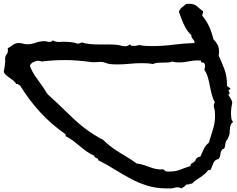

<svg xmlns="http://www.w3.org/2000/svg" viewBox="-220 -940 1274 1033"><g transform="rotate(90 416.5 -423.0)"><path d="M913.1 -681.6Q913.1 -626 898.4 -579.1Q883.8 -532.2 860.8 -489.3Q837.9 -446.3 811.5 -404.3Q785.2 -362.3 761.7 -315.4Q755.9 -315.4 753.4 -312.5Q751 -309.6 749.5 -305.2Q748 -300.8 745.6 -297.4Q743.2 -293.9 737.3 -293.9Q728.5 -272.5 714.8 -253.4Q701.2 -234.4 686 -216.3Q670.9 -198.2 656.7 -179.7Q642.6 -161.1 631.8 -139.6H622.1Q569.3 -63.5 503.4 -2.9Q437.5 57.6 359.4 105.5Q357.4 111.3 353.5 115.2Q349.6 119.1 351.6 126Q340.8 131.8 333.5 141.1Q326.2 150.4 319.3 160.2Q312.5 169.9 305.2 179.2Q297.9 188.5 286.1 193.4Q271.5 190.4 258.3 188.5Q245.1 186.5 231.4 185.5Q225.6 185.5 219.7 186Q213.9 186.5 209 185.5Q198.2 183.6 190.9 177.2Q183.6 170.9 169.9 170.9Q163.1 170.9 159.2 171.9Q151.4 158.2 141.1 144Q130.9 129.9 130.9 113.3Q130.9 100.6 134.3 89.8Q137.7 79.1 137.7 67.4Q137.7 43.9 129.4 21.5Q121.1 -1 121.1 -24.4Q121.1 -32.2 123 -39.6Q125 -46.9 125 -54.7Q125 -63.5 117.2 -70.3Q118.2 -75.2 121.1 -80.1Q124 -85 124 -90.8Q126 -98.6 125 -107.9Q124 -117.2 124 -125Q124 -145.5 126 -166Q127.9 -186.5 134.8 -206.1Q133.8 -211.9 131.8 -216.8L127.9 -226.6Q134.8 -247.1 136.7 -272.5Q138.7 -297.9 138.7 -323.2V-375Q138.7 -400.4 141.6 -422.9Q143.6 -432.6 146 -441.9Q148.4 -451.2 148.4 -460Q148.4 -467.8 145.5 -474.1Q142.6 -480.5 137.7 -486.3Q144.5 -488.3 145.5 -494.6Q146.5 -501 146.5 -505.9Q146.5 -519.5 141.6 -536.1Q145.5 -552.7 146.5 -569.8Q147.5 -586.9 147.5 -603.5Q147.5 -662.1 140.1 -718.8Q132.8 -775.4 130.9 -833H127.9Q121.1 -833 117.2 -830.1Q113.3 -827.1 109.4 -823.7Q105.5 -820.3 100.6 -817.9Q95.7 -815.4 88.9 -816.4Q77.1 -802.7 62 -793Q46.9 -783.2 30.3 -775.4Q13.7 -767.6 -3.9 -761.2Q-21.5 -754.9 -37.1 -749Q-50.8 -753.9 -60.5 -765.1Q-70.3 -776.4 -79.1 -788.1Q-80.1 -792 -80.1 -795.9V-803.7Q-80.1 -831.1 -67.4 -845.2Q-54.7 -859.4 -40 -878.9H-35.2Q-30.3 -878.9 -26.9 -877Q-23.4 -875 -18.6 -875H-15.6Q12.7 -898.4 44.4 -912.6Q76.2 -926.8 110.4 -934.6Q125 -949.2 140.1 -957Q155.3 -964.8 175.8 -964.8Q180.7 -964.8 187 -964.4Q193.4 -963.9 198.2 -962.9Q238.3 -981.4 273.9 -994.6Q309.6 -1007.8 356.4 -1007.8Q362.3 -1007.8 364.7 -1010.7Q367.2 -1013.7 369.1 -1017.1Q371.1 -1020.5 373 -1023.4Q375 -1026.4 379.9 -1026.4Q379.9 -1024.4 380.9 -1020.5Q381.8 -1016.6 385.7 -1016.6Q389.6 -1016.6 393.1 -1019Q396.5 -1021.5 401.4 -1021.5Q406.2 -1021.5 408.2 -1014.6Q418.9 -1021.5 428.7 -1027.3Q438.5 -1033.2 450.2 -1036.1Q464.8 -1033.2 480 -1031.2Q495.1 -1029.3 510.7 -1029.3Q522.5 -1029.3 534.2 -1030.8Q545.9 -1032.2 554.7 -1040Q558.6 -1041 558.6 -1036.1Q567.4 -1028.3 577.1 -1025.9Q586.9 -1023.4 597.7 -1022.9Q608.4 -1022.5 619.1 -1021.5Q629.9 -1020.5 638.7 -1014.6Q646.5 -1012.7 651.4 -1008.3Q656.2 -1003.9 664.1 -1001Q669.9 -999 680.2 -998Q690.4 -997.1 695.3 -994.1Q700.2 -992.2 700.7 -987.8Q701.2 -983.4 706.1 -980.5Q714.8 -973.6 729.5 -972.2Q744.1 -970.7 754.9 -962.9Q758.8 -941.4 776.4 -934.6Q793.9 -927.7 810.5 -920.9Q816.4 -915 814.5 -907.2Q826.2 -898.4 835.4 -887.7Q844.7 -877 853 -864.7Q861.3 -852.5 869.1 -840.8Q877 -829.1 887.7 -819.3Q886.7 -810.5 890.1 -805.7Q893.6 -800.8 891.6 -791Q903.3 -780.3 913.1 -762.7Q907.2 -753.9 907.2 -743.2Q907.2 -733.4 910.2 -723.6Q913.1 -713.9 913.1 -704.1ZM822.3 -703.1Q822.3 -731.4 811.5 -758.3Q800.8 -785.2 793 -811.5Q780.3 -811.5 776.9 -820.8Q773.4 -830.1 764.6 -836.9Q746.1 -840.8 741.2 -865.2Q721.7 -873 701.2 -882.8Q680.7 -892.6 667 -910.2Q631.8 -920.9 596.2 -932.1Q560.5 -943.4 523.4 -943.4Q516.6 -943.4 511.2 -942.9Q505.9 -942.4 501 -942.4Q493.2 -942.4 484.4 -939.5Q475.6 -936.5 467.8 -936.5Q459 -936.5 450.2 -942.4Q430.7 -931.6 407.7 -925.8Q384.8 -919.9 361.3 -915.5Q337.9 -911.1 315.4 -904.8Q293 -898.4 275.4 -885.7Q269.5 -887.7 264.2 -888.7Q258.8 -889.6 253.9 -889.6Q245.1 -889.6 240.2 -885.7Q237.3 -883.8 236.8 -880.9Q236.3 -877.9 235.8 -874.5Q235.4 -871.1 233.4 -869.1Q231.4 -867.2 225.6 -868.2Q225.6 -863.3 225.1 -859.4Q224.6 -855.5 224.6 -850.6Q224.6 -825.2 230 -800.3Q235.4 -775.4 235.4 -750Q235.4 -741.2 234.4 -731.9Q233.4 -722.7 230.5 -713.9Q235.4 -702.1 235.8 -688.5Q236.3 -674.8 236.3 -661.1Q236.3 -647.5 237.3 -634.3Q238.3 -621.1 244.1 -609.4Q241.2 -594.7 240.2 -580.1Q239.3 -565.4 239.3 -550.8Q239.3 -516.6 242.7 -483.4Q246.1 -450.2 246.1 -416Q246.1 -407.2 245.6 -397.5Q245.1 -387.7 244.1 -377.9Q242.2 -365.2 237.3 -353.5Q232.4 -341.8 232.4 -328.1Q232.4 -319.3 233.4 -310.1Q234.4 -300.8 234.4 -291Q234.4 -287.1 233.9 -283.7Q233.4 -280.3 233.4 -276.4Q228.5 -242.2 225.6 -207Q222.7 -171.9 222.7 -137.7Q222.7 -105.5 224.6 -73.7Q226.6 -42 230.5 -9.8Q226.6 -2.9 226.6 5.9Q226.6 19.5 233.4 33.7Q240.2 47.9 253.9 52.7Q285.2 41 312 22Q338.9 2.9 366.2 -16.6Q373 -21.5 386.7 -29.8Q400.4 -38.1 405.3 -42Q410.2 -45.9 413.6 -50.3Q417 -54.7 421.9 -59.6L464.8 -105.5Q502 -143.6 538.6 -182.6Q575.2 -221.7 606.4 -265.6Q615.2 -279.3 624 -292.5Q632.8 -305.7 640.6 -320.3Q644.5 -325.2 646.5 -331.5Q648.4 -337.9 653.3 -342.8Q656.2 -346.7 660.6 -350.6Q665 -354.5 668 -358.4Q675.8 -367.2 683.1 -376.5Q690.4 -385.7 698.2 -396.5Q719.7 -427.7 738.3 -459.5Q756.8 -491.2 779.3 -522.5Q781.2 -542 787.1 -559.1Q793 -576.2 798.8 -592.3Q804.7 -608.4 808.6 -626Q812.5 -643.6 810.5 -665Q815.4 -671.9 818.8 -674.8Q822.3 -677.7 822.3 -686.5Z"/></g></svg>

Font: Rock Salt
Style: Regular
Weight: 400
Version: Version 1.001